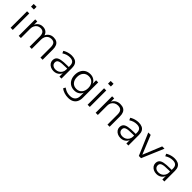

<svg xmlns="http://www.w3.org/2000/svg" viewBox="353 -2270 4031 4031"><g transform="rotate(45 2368.5 -254.0)"><path d="M77 -616V-696H162V-616ZM87 0V-489H152V0Z M328 0V-489H390V-377H384Q397 -413 420 -440Q443 -467 476 -482Q509 -497 549 -497Q614 -497 654.5 -465Q695 -433 706 -375H698Q716 -429 761 -463Q806 -497 871 -497Q926 -497 963 -476Q1000 -455 1019 -413Q1038 -371 1038 -307V0H973V-302Q973 -372 948 -406.5Q923 -441 861 -441Q816 -441 783 -420Q750 -399 732.5 -362Q715 -325 715 -277V0H651V-302Q651 -372 623.5 -406.5Q596 -441 538 -441Q494 -441 461 -419Q428 -397 410.5 -360Q393 -323 393 -279V0Z M1367 8Q1317 8 1277.5 -11Q1238 -30 1214.5 -63Q1191 -96 1191 -137Q1191 -193 1220.5 -224.5Q1250 -256 1315.5 -268.5Q1381 -281 1488 -281H1546V-233H1491Q1425 -233 1380 -229Q1335 -225 1308.5 -214.5Q1282 -204 1270 -186.5Q1258 -169 1258 -142Q1258 -97 1290.5 -71Q1323 -45 1376 -45Q1421 -45 1456.5 -66Q1492 -87 1513 -122.5Q1534 -158 1534 -202V-317Q1534 -382 1503 -412Q1472 -442 1409 -442Q1364 -442 1322.5 -429.5Q1281 -417 1236 -388L1212 -439Q1239 -457 1272 -470Q1305 -483 1340.5 -490Q1376 -497 1410 -497Q1470 -497 1512 -477.5Q1554 -458 1575.5 -417.5Q1597 -377 1597 -313V0H1537V-114H1542Q1531 -79 1506.5 -51Q1482 -23 1447 -7.5Q1412 8 1367 8Z M1979 188Q1919 188 1863.5 170.5Q1808 153 1766 121L1791 71Q1820 91 1850 105Q1880 119 1912 125.5Q1944 132 1978 132Q2054 132 2095.5 91Q2137 50 2137 -25V-136H2141Q2125 -79 2076.5 -45.5Q2028 -12 1963 -12Q1894 -12 1843.5 -42.5Q1793 -73 1765.5 -127.5Q1738 -182 1738 -255Q1738 -328 1765.5 -382.5Q1793 -437 1843.5 -467Q1894 -497 1963 -497Q2028 -497 2076.5 -463Q2125 -429 2141 -371H2136V-489H2199V-33Q2199 38 2173 87.5Q2147 137 2098.5 162.5Q2050 188 1979 188ZM1970 -67Q2046 -67 2091 -118.5Q2136 -170 2136 -255Q2136 -340 2091 -391Q2046 -442 1970 -442Q1893 -442 1848.5 -391Q1804 -340 1804 -255Q1804 -170 1848.5 -118.5Q1893 -67 1970 -67Z M2363 -616V-696H2448V-616ZM2373 0V-489H2438V0Z M2612 0V-489H2674V-377H2669Q2691 -435 2739 -466Q2787 -497 2849 -497Q2909 -497 2948.5 -476.5Q2988 -456 3007.5 -413.5Q3027 -371 3027 -307V0H2963V-303Q2963 -348 2950.5 -378.5Q2938 -409 2911 -425Q2884 -441 2840 -441Q2792 -441 2755 -420Q2718 -399 2697.5 -362.5Q2677 -326 2677 -279V0Z M3354 8Q3304 8 3264.5 -11Q3225 -30 3201.5 -63Q3178 -96 3178 -137Q3178 -193 3207.5 -224.5Q3237 -256 3302.5 -268.5Q3368 -281 3475 -281H3533V-233H3478Q3412 -233 3367 -229Q3322 -225 3295.5 -214.5Q3269 -204 3257 -186.5Q3245 -169 3245 -142Q3245 -97 3277.5 -71Q3310 -45 3363 -45Q3408 -45 3443.5 -66Q3479 -87 3500 -122.5Q3521 -158 3521 -202V-317Q3521 -382 3490 -412Q3459 -442 3396 -442Q3351 -442 3309.5 -429.5Q3268 -417 3223 -388L3199 -439Q3226 -457 3259 -470Q3292 -483 3327.5 -490Q3363 -497 3397 -497Q3457 -497 3499 -477.5Q3541 -458 3562.5 -417.5Q3584 -377 3584 -313V0H3524V-114H3529Q3518 -79 3493.5 -51Q3469 -23 3434 -7.5Q3399 8 3354 8Z M3894 0 3686 -489H3757L3935 -52H3920L4099 -489H4167L3960 0Z M4422 8Q4372 8 4332.5 -11Q4293 -30 4269.5 -63Q4246 -96 4246 -137Q4246 -193 4275.5 -224.5Q4305 -256 4370.5 -268.5Q4436 -281 4543 -281H4601V-233H4546Q4480 -233 4435 -229Q4390 -225 4363.5 -214.5Q4337 -204 4325 -186.5Q4313 -169 4313 -142Q4313 -97 4345.5 -71Q4378 -45 4431 -45Q4476 -45 4511.5 -66Q4547 -87 4568 -122.5Q4589 -158 4589 -202V-317Q4589 -382 4558 -412Q4527 -442 4464 -442Q4419 -442 4377.5 -429.5Q4336 -417 4291 -388L4267 -439Q4294 -457 4327 -470Q4360 -483 4395.5 -490Q4431 -497 4465 -497Q4525 -497 4567 -477.5Q4609 -458 4630.5 -417.5Q4652 -377 4652 -313V0H4592V-114H4597Q4586 -79 4561.5 -51Q4537 -23 4502 -7.5Q4467 8 4422 8Z"/></g></svg>

Font: Nunito Sans 10pt Light
Style: Regular
Weight: 300
Designer: Vernon Adams
Foundry: Vernon Adams
Version: Version 3.101;gftools[0.9.27]